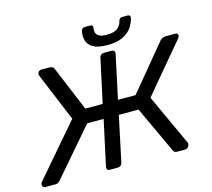

<svg xmlns="http://www.w3.org/2000/svg" viewBox="-121 -1029 1294 1174"><g transform="rotate(-15 526.0 -441.5)"><path d="M1035 -700Q1046 -700 1049.5 -694Q1053 -688 1051 -680Q1050 -675 1044 -667L787 -361L937 -35Q939 -30 937 -24Q935 -14 927 -7Q919 0 910 0H859Q848 0 843 -4.5Q838 -9 835 -15L698 -310H573L512 -22Q510 -13 502 -6.5Q494 0 484 0H434Q412 0 415 -23L477 -310H373L119 -15Q114 -9 107.5 -4.5Q101 0 90 0H25Q16 0 10.5 -7Q5 -14 7 -24Q8 -26 8.5 -29Q9 -32 12 -35L292 -361L165 -667Q162 -674 163 -680Q165 -688 171 -694Q177 -700 188 -700H236Q261 -700 267 -684L385 -400H495L555 -677Q557 -687 564.5 -693.5Q572 -700 582 -700H632Q642 -700 647.5 -693.5Q653 -687 651 -677L592 -400H703L938 -684Q952 -700 976 -700ZM617 -740Q557 -740 527 -758Q497 -776 489 -804.5Q481 -833 488 -864Q490 -872 496 -877.5Q502 -883 511 -883H546Q555 -883 558.5 -877.5Q562 -872 561 -864Q558 -849 561.5 -835Q565 -821 580.5 -811.5Q596 -802 630 -802Q680 -802 700.5 -821.5Q721 -841 725 -864Q727 -872 733 -877.5Q739 -883 748 -883H783Q792 -883 795.5 -877.5Q799 -872 798 -864Q791 -833 771.5 -804.5Q752 -776 714.5 -758Q677 -740 617 -740Z"/></g></svg>

Font: Lubike
Style: Italic
Weight: 400
Italic angle: -12°
Foundry: Honoka55
Version: Version 1.000;July 22, 2022;FontCreator 14.0.0.2862 64-bit